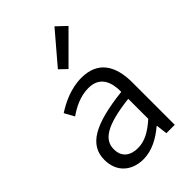

<svg xmlns="http://www.w3.org/2000/svg" viewBox="-256 -960 1071 1071"><g transform="rotate(-45 279.0 -425.0)"><path d="M217 13C285 13 347 -22 399 -66H402L410 0H476V-335C476 -465 424 -554 293 -554C206 -554 130 -514 84 -484L116 -426C157 -455 215 -486 280 -486C373 -486 396 -414 395 -341C163 -315 60 -257 60 -139C60 -41 128 13 217 13ZM239 -53C184 -53 139 -79 139 -144C139 -218 204 -264 395 -286V-128C340 -79 293 -53 239 -53ZM277 -639 447 -809 390 -863 234 -680Z"/></g></svg>

Font: Noto Sans JP DemiLight
Style: Regular
Weight: 350
Designer: Ryoko NISHIZUKA 西塚涼子 (kana, bopomofo & ideographs); Paul D. Hunt (Latin, Greek & Cyrillic); Sandoll Communications 산돌커뮤니
Foundry: Adobe
Version: Version 2.004;hotconv 1.0.118;makeotfexe 2.5.65603